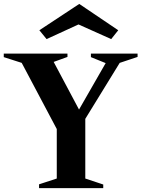

<svg xmlns="http://www.w3.org/2000/svg" viewBox="-22 -979 741 999"><path d="M181.2 -20 291.6 -56 273.4 -31.4V-307.6L84.4 -664.2L106.2 -647L-2.4 -681.8V-700H329V-682.8L238.4 -650L249.2 -672L402 -384.8L369.8 -375.2L536.6 -666L539.8 -645.8L451 -681.8V-700H693.8V-682.8L582.8 -645.8L610.4 -667.4L421.8 -360.6V-26.6L400.6 -57.2L515.2 -19V0H181.2ZM182.8 -821.6 390.4 -958.6 593.2 -821.6 556.6 -775.6 386.4 -851.8 220.4 -775.6Z"/></svg>

Font: Wittgenstein
Style: Regular
Weight: 400
Designer: Jörg Drees
Foundry: Jörg Drees
Version: Version 1.003;Glyphs 3.1.2 (3151)